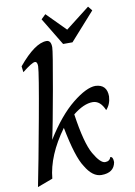

<svg xmlns="http://www.w3.org/2000/svg" viewBox="-100 -986 750 1064"><g transform="rotate(-10 274.5 -453.5)"><path d="M25.4 14.6Q50.3 -107.9 95.7 -356.9Q141.1 -606 142.6 -645Q142.6 -670.9 128.4 -670.9Q112.3 -670.9 56.2 -626.5L52.2 -660.2Q147 -774.4 211.9 -774.4Q237.8 -774.4 237.8 -734.4Q237.8 -711.9 200.9 -504.6Q164.1 -297.4 148.4 -229.5Q226.1 -354.5 305.7 -418.5Q385.3 -482.4 436 -482.4Q500.5 -479.5 500.5 -412.1Q498 -367.7 471.7 -339.8Q448.2 -396.5 404.8 -396.5Q355 -396.5 293.5 -347.2Q317.4 -182.1 353.5 -119.6Q389.6 -57.1 416.5 -57.1Q441.9 -57.1 448.7 -79.6Q464.8 -79.6 464.8 -48.3Q454.6 9.8 384.3 9.8Q334 9.8 294.9 -57.1Q256.3 -114.3 223.6 -283.7Q123.5 -146.5 111.8 -17.6ZM353 -742.2H300.3L206.5 -897.5L231.9 -921.9L336.4 -816.4L472.2 -921.9L491.7 -897.5Z"/></g></svg>

Font: Kelvinch
Style: Italic
Weight: 400
Italic angle: -10°
Designer: Paul James Miller
Foundry: High-Logic / Made with FontCreator
Version: Version 3.40;July 22, 2017;FontCreator 11.0.0.2388 64-bit